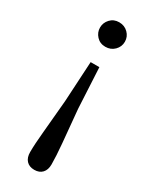

<svg xmlns="http://www.w3.org/2000/svg" viewBox="-202 -587 702 877"><g transform="rotate(30 149.0 -148.0)"><path d="M92 180Q92 138 98.5 71.5Q105 5 114 -101L126 -314H172L183 -101L199 72Q205 138 205 180Q205 209 190 225Q175 241 148.5 241Q122 241 107 225Q92 209 92 180ZM215 -472.5Q215 -446 196 -427Q177 -408 148.5 -408Q120 -408 102 -427.5Q84 -447 84 -472.5Q84 -498 102 -517.5Q120 -537 148.5 -537Q177 -537 196 -518Q215 -499 215 -472.5Z"/></g></svg>

Font: Early Summer Mincho Screen
Style: Regular
Weight: 400
Designer: GuiWonder
Version: Version 1.002